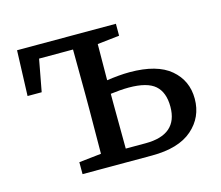

<svg xmlns="http://www.w3.org/2000/svg" viewBox="-77 -584 787 683"><g transform="rotate(-15 317.0 -243.0)"><path d="M319 -215Q319 -178 319.5 -132.5Q320 -87 320 -48H393Q512 -48 512 -151Q512 -204 483 -229.5Q454 -255 386 -255Q369 -255 352 -253.5Q335 -252 319 -250ZM31 -319 37 -486H401V-442L320 -433Q320 -402 319.5 -367Q319 -332 319 -300Q339 -303 361 -305Q383 -307 403 -307Q504 -307 553.5 -265Q603 -223 603 -156Q603 -88 552.5 -44Q502 0 404 0H148V-44L230 -53Q230 -92 230.5 -135.5Q231 -179 231 -215V-271Q231 -309 230.5 -353.5Q230 -398 230 -437H105L83 -319Z"/></g></svg>

Font: Source Serif 4 SmText
Style: Regular
Weight: 400
Designer: Frank Grießhammer
Foundry: Adobe
Version: Version 4.005;hotconv 1.1.0;makeotfexe 2.6.0